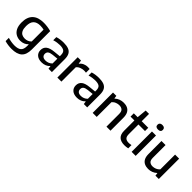

<svg xmlns="http://www.w3.org/2000/svg" viewBox="211 -2085 3630 3630"><g transform="rotate(45 2026.0 -270.5)"><path d="M266 230Q223.5 230 175.5 223.8Q127.5 217.5 84 204.5V117.5Q132 131.5 176.2 138.2Q220.5 145 259.5 145Q353 145 395.5 108.2Q438 71.5 438 -15.5V-59.5H432.5Q404.5 -30 363.8 -12.5Q323 5 271 5Q210 5 159.2 -22.5Q108.5 -50 78 -108.5Q47.5 -167 47.5 -261Q47.5 -404 123.8 -478.2Q200 -552.5 349.5 -552.5Q399.5 -552.5 451.2 -545.2Q503 -538 546.5 -525V-34Q546.5 106 477 168Q407.5 230 266 230ZM306 -84.5Q342 -84.5 377.2 -97.8Q412.5 -111 438 -140V-456Q419 -461 393.8 -464.2Q368.5 -467.5 340 -467.5Q250 -467.5 203.2 -420.2Q156.5 -373 156.5 -270Q156.5 -199.5 175.8 -159Q195 -118.5 228.8 -101.5Q262.5 -84.5 306 -84.5Z M848.5 9Q763 9 716.2 -32.2Q669.5 -73.5 669.5 -142Q669.5 -214.5 720.8 -255Q772 -295.5 886.5 -305.5L1011 -318V-348Q1011 -418.5 975.5 -443.8Q940 -469 866 -469Q832.5 -469 791 -463Q749.5 -457 709 -444V-527Q748 -540 794.5 -546.2Q841 -552.5 882 -552.5Q961 -552.5 1013 -533Q1065 -513.5 1091 -467.5Q1117 -421.5 1117 -341.5V0H1026.5L1019 -58.5H1013Q985 -26 941.5 -8.5Q898 9 848.5 9ZM778 -151.5Q778 -112 802.8 -90Q827.5 -68 878.5 -68Q913.5 -68 948.2 -81.5Q983 -95 1011 -124.5V-252.5L895 -241Q832 -234 805 -212Q778 -190 778 -151.5Z M1263.5 0V-544H1352.5L1361.5 -473.5H1367.5Q1395.5 -511 1439.5 -530.5Q1483.5 -550 1531.5 -550Q1557 -550 1580.5 -546V-447.5Q1567.5 -450 1553.8 -450.8Q1540 -451.5 1526 -451.5Q1487 -451.5 1443.2 -435Q1399.5 -418.5 1371.5 -383.5V0Z M1792.5 9Q1707 9 1660.2 -32.2Q1613.5 -73.5 1613.5 -142Q1613.5 -214.5 1664.8 -255Q1716 -295.5 1830.5 -305.5L1955 -318V-348Q1955 -418.5 1919.5 -443.8Q1884 -469 1810 -469Q1776.5 -469 1735 -463Q1693.5 -457 1653 -444V-527Q1692 -540 1738.5 -546.2Q1785 -552.5 1826 -552.5Q1905 -552.5 1957 -533Q2009 -513.5 2035 -467.5Q2061 -421.5 2061 -341.5V0H1970.5L1963 -58.5H1957Q1929 -26 1885.5 -8.5Q1842 9 1792.5 9ZM1722 -151.5Q1722 -112 1746.8 -90Q1771.5 -68 1822.5 -68Q1857.5 -68 1892.2 -81.5Q1927 -95 1955 -124.5V-252.5L1839 -241Q1776 -234 1749 -212Q1722 -190 1722 -151.5Z M2207.5 0V-544H2297L2304.5 -484.5H2310.5Q2383.5 -552.5 2491 -552.5Q2547.5 -552.5 2591.2 -531.5Q2635 -510.5 2659.5 -464.5Q2684 -418.5 2684 -342.5V0H2576V-337.5Q2576 -405 2545.8 -432Q2515.5 -459 2463 -459Q2426 -459 2385.5 -444Q2345 -429 2315.5 -394V0Z M3061.5 9.5Q2968 9.5 2917.2 -36.8Q2866.5 -83 2866.5 -182.5V-456.5H2763.5V-544H2866.5L2885 -740H2974.5V-544H3150V-456.5H2974.5V-201Q2974.5 -134 3003 -107Q3031.5 -80 3088.5 -80Q3117 -80 3157 -88.5V-1Q3109 9.5 3061.5 9.5Z M3249 0V-544H3357V0ZM3303 -650Q3232 -650 3232 -710Q3232 -739 3250 -755Q3268 -771 3303 -771Q3338 -771 3356 -755Q3374 -739 3374 -710Q3374 -650 3303 -650Z M3697.5 9Q3640.5 9 3596.8 -11.8Q3553 -32.5 3528.2 -78.2Q3503.5 -124 3503.5 -199V-544H3612V-205Q3612 -137.5 3642.2 -111Q3672.5 -84.5 3722 -84.5Q3759.5 -84.5 3799 -100.2Q3838.5 -116 3867 -149.5V-544H3975.5V0H3885.5L3878.5 -58H3872.5Q3837 -25 3791.8 -8Q3746.5 9 3697.5 9Z"/></g></svg>

Font: Encode Sans SmExp Md
Style: Regular
Weight: 500
Width: 6
Designer: Multiple Designers
Foundry: Impallari Type
Version: Version 3.002; ttfautohint (v1.8.3) -l 8 -r 50 -G 200 -x 14 